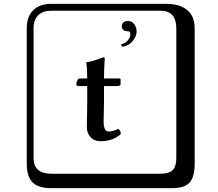

<svg xmlns="http://www.w3.org/2000/svg" viewBox="-20 -774 1140 1006"><path d="M650.9 -664.1Q670.9 -664.1 683.3 -647.5Q695.8 -630.9 695.8 -608.9Q695.8 -585 675.3 -559.1Q654.8 -533.2 619.1 -528.8L615.2 -542Q637.2 -546.9 650.1 -563Q663.1 -579.1 663.1 -594.2Q663.1 -610.4 651.9 -609.9Q617.7 -609.9 618.2 -638.2Q618.2 -647.9 626.5 -656Q634.8 -664.1 650.9 -664.1ZM390.1 -323.2Q380.4 -323.2 379.9 -334Q379.9 -341.8 385 -352.3Q390.1 -362.8 396 -362.8H437Q437 -413.6 432.1 -445.8L433.1 -448.2Q460 -450.2 522 -474.1Q528.8 -474.1 528.8 -466.8Q524.9 -409.7 524.9 -362.8H606Q611.8 -362.8 611.8 -357.9V-333Q611.8 -323.2 594.2 -323.2H524.9V-245.1Q524.9 -220.2 523.9 -184.1Q522.9 -147.9 522.9 -139.2Q522.9 -85 547.9 -85Q575.7 -85 599.1 -99.1Q613.3 -90.3 612.8 -71.8Q570.8 -33.7 506.8 -34.2Q472.7 -34.2 453.9 -56.2Q435.1 -78.1 435.1 -106.9Q435.1 -115.7 436 -163.8Q437 -211.9 437 -236.8V-323.2ZM249 -717.8Q204.1 -717.8 179.9 -693.8Q155.8 -669.9 155.8 -625V53.2Q155.8 136.2 249 136.2H820.8Q865.7 136.2 884.8 117.2Q903.8 98.1 903.8 53.2V-625Q903.8 -717.8 820.8 -717.8ZM1000 84Q1000 152.8 973.4 182.4Q946.8 211.9 880.9 211.9H249Q181.2 211.9 150.6 181.4Q120.1 150.9 120.1 84V-625Q120.1 -687 154.1 -720.5Q188 -753.9 249 -753.9H851.1Q920.9 -753.9 960.4 -721.9Q1000 -689.9 1000 -625Z"/></svg>

Font: Linux Biolinum Keyboard
Style: Regular
Weight: 700
Designer: Philipp H. Poll
Foundry: Philipp H. Poll
Version: Version 0.6.1 ; ttfautohint (v0.9)